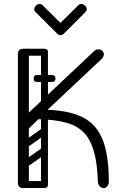

<svg xmlns="http://www.w3.org/2000/svg" viewBox="-20 -945 607 965"><path d="M501 0Q489 0 481 -9Q473 -18 472 -32Q469 -124 452 -184Q435 -244 401 -279Q367 -314 311 -329Q255 -344 173 -346L120 -294L75 -332L453 -688Q462 -697 473 -697Q489 -697 495.5 -688.5Q502 -680 502 -673Q502 -665 499 -659.5Q496 -654 491 -649L219 -393Q333 -389 400.5 -353Q468 -317 497.5 -239Q527 -161 527 -31Q527 -18 519.5 -9Q512 0 501 0ZM97 0Q70 0 70 -26V-674Q70 -700 97 -700Q125 -700 125 -674V-26Q125 0 97 0ZM81 -17Q81 -35 99 -35H202Q220 -35 220 -17Q220 0 201 0H98Q81 0 81 -17ZM82 -682Q82 -700 100 -700H203Q221 -700 221 -682Q221 -665 202 -665H99Q82 -665 82 -682ZM203 -402Q186 -402 186 -419V-683Q186 -700 203 -700Q221 -700 221 -684V-420Q221 -402 203 -402ZM149 -551Q149 -568 166 -568H240Q259 -568 259 -551Q259 -533 241 -533H167Q149 -533 149 -551ZM149 -551Q149 -568 166 -568H240Q259 -568 259 -551Q259 -533 241 -533H167Q149 -533 149 -551ZM215 -198Q220 -191 218.5 -184Q217 -177 212 -173L118 -107Q105 -98 95 -111Q84 -127 98 -136L192 -202Q205 -211 215 -198ZM215 -296Q220 -289 218.5 -282Q217 -275 212 -271L118 -205Q105 -196 95 -209Q84 -225 98 -234L192 -300Q205 -309 215 -296ZM108 0Q90 0 90 -18V-350Q90 -366 108 -366Q125 -366 125 -349V-17Q125 0 108 0ZM204 0Q186 0 186 -18V-350Q186 -366 204 -366Q221 -366 221 -349V-17Q221 0 204 0ZM194 -919 284 -830 374 -919Q380 -925 389 -925Q399 -925 407 -917Q416 -908 416 -899Q416 -891 409 -884L302 -777Q293 -768 284 -768Q275 -768 266 -777L159 -884Q152 -891 152 -899Q152 -908 161 -917Q169 -925 179 -925Q188 -925 194 -919Z"/></svg>

Font: Nsibidi Libre Uzo
Style: Regular
Weight: 400
Designer: Oluwaseun Badejo
Version: Version 1.021